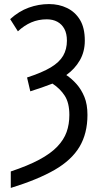

<svg xmlns="http://www.w3.org/2000/svg" viewBox="-20 -744 503 944"><path d="M33 99Q117 71 173 41Q229 11 261.5 -23Q294 -57 307.5 -95Q321 -133 321 -179Q321 -238 298.5 -273Q276 -308 238 -333Q212 -323 185 -313.5Q158 -304 129 -295L113 -363Q187 -387 229.5 -412.5Q272 -438 290.5 -470Q309 -502 309 -544Q309 -579 296.5 -602Q284 -625 262 -637Q240 -649 210 -649Q169 -649 134 -634Q99 -619 68 -590L30 -650Q73 -689 121.5 -706.5Q170 -724 221 -724Q270 -724 310 -704.5Q350 -685 373.5 -646Q397 -607 397 -544Q397 -490 372.5 -447.5Q348 -405 306 -375Q333 -357 356.5 -330.5Q380 -304 395 -267.5Q410 -231 410 -179Q410 -88 371 -22.5Q332 43 249 91Q166 139 33 180Z"/></svg>

Font: Noto Sans Display Condensed
Style: Regular
Weight: 400
Width: 3
Designer: Monotype Design Team
Foundry: Monotype Imaging Inc.
Version: Version 2.003